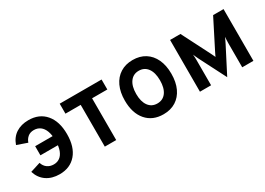

<svg xmlns="http://www.w3.org/2000/svg" viewBox="-10 -1077 2270 1642"><g transform="rotate(-30 1124.5 -255.5)"><path d="M251.5 12Q175.5 12 123 -24Q70.5 -60 49.5 -127.5L149 -159Q160 -124 186.5 -105Q213 -86 249.5 -86Q283 -86 308.5 -104Q334 -122 348.5 -159.5Q363 -197 363 -255Q363 -311.5 348.8 -349.8Q334.5 -388 308.2 -407.2Q282 -426.5 246 -426.5Q209.5 -426.5 186 -406.5Q162.5 -386.5 152.5 -356L51 -391.5Q74.5 -457.5 125.5 -490.2Q176.5 -523 248 -523Q354.5 -523 415.2 -451.8Q476 -380.5 476 -255Q476 -129 415.8 -58.5Q355.5 12 251.5 12ZM188 -211V-301H422.5V-211Z M702 0V-412.5H551.5V-511H965V-412.5H814.5V0Z M1277 12Q1170 12 1108.5 -59.5Q1047 -131 1047 -255Q1047 -337.5 1075 -397.5Q1103 -457.5 1154.8 -490.2Q1206.5 -523 1277 -523Q1348 -523 1399.5 -490.5Q1451 -458 1479 -398Q1507 -338 1507 -255.5Q1507 -173 1479 -113Q1451 -53 1399.5 -20.5Q1348 12 1277 12ZM1277 -94.5Q1332.5 -94.5 1363.5 -137Q1394.5 -179.5 1394.5 -255.5Q1394.5 -332 1363.2 -374.5Q1332 -417 1277 -417Q1222 -417 1190.8 -374.2Q1159.5 -331.5 1159.5 -255Q1159.5 -179.5 1190.8 -137Q1222 -94.5 1277 -94.5Z M1905.5 9 1774.5 -247.5Q1768 -261 1761.5 -275Q1755 -289 1748.5 -304Q1750 -292.5 1750.8 -278Q1751.5 -263.5 1751.5 -250V0H1641.5V-511H1744L1885.5 -233Q1892 -219.5 1897 -209.2Q1902 -199 1905.5 -191Q1909 -199 1913.8 -209.2Q1918.5 -219.5 1925.5 -233L2066.5 -511H2169.5V0H2059V-241Q2059 -255 2060 -271.5Q2061 -288 2062 -299.5Q2055.5 -285 2048.8 -270.8Q2042 -256.5 2035 -242.5Z"/></g></svg>

Font: Overpass SemiBold
Style: Regular
Weight: 600
Designer: Delve Withrington, Dave Bailey, Thomas Jockin
Foundry: Delve Fonts LLC
Version: Version 4.000